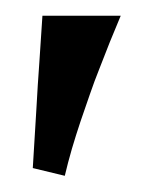

<svg xmlns="http://www.w3.org/2000/svg" viewBox="-20 -722 178 243"><path d="M21.5 -509.3Q23.9 -546.9 25.9 -581.5Q27.8 -616.2 29.8 -643.1Q31.7 -674.3 33.7 -702.1H132.8Q118.7 -668.9 105.5 -634.3Q99.6 -619.6 93.8 -602.8Q87.9 -585.9 82 -568.6Q76.2 -551.3 71 -533.7Q65.9 -516.1 62 -499.5Z"/></svg>

Font: Smythe
Style: Regular
Weight: 400
Version: Version 1.000